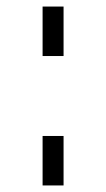

<svg xmlns="http://www.w3.org/2000/svg" viewBox="-20 -566 324 586"><path d="M110 0ZM110 -151H174V0H110ZM110 -546H174V-395H110Z"/></svg>

Font: Biryani UltraLight
Style: Regular
Weight: 250
Designer: Dan Reynolds and Mathieu Réguer
Foundry: Dan Reynolds and Mathieu Réguer
Version: Version 1.003; ttfautohint (v1.1) -l 5 -r 5 -G 72 -x 0 -D la